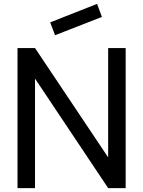

<svg xmlns="http://www.w3.org/2000/svg" viewBox="-20 -967 736 987"><path d="M263 -786 238 -852 479 -947 504 -880ZM70 0V-720H160L536 -158V-720H626V0H536L160 -563V0Z"/></svg>

Font: Manrope Medium
Style: Medium
Weight: 500
Designer: Mikhail Sharanda
Foundry: Mikhail Sharanda
Version: Version 4.000;hotconv 1.0.109;makeotfexe 2.5.65596